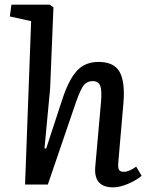

<svg xmlns="http://www.w3.org/2000/svg" viewBox="-20 -787 638 819"><path d="M584 -37.1Q563.5 -19 527.6 -3.4Q491.7 12.2 462.9 12.2Q379.4 12.2 386.2 -74.2L411.1 -354Q415 -403.3 407.2 -422.1Q399.4 -440.9 375 -440.9Q347.7 -440.9 332.3 -416.3Q316.9 -391.6 293 -318.8L184.1 0H86.9L112.8 -696.8L22 -716.8L28.8 -767.1H191.9L208 -755.9L193.8 -409.2L169.9 -154.8L176.8 -152.8L247.1 -367.2Q274.4 -449.2 309.1 -486.1Q343.8 -522.9 399.9 -522.9Q465.8 -522.9 489.7 -481.2Q513.7 -439.5 506.8 -351.1L484.9 -97.2Q482.4 -73.7 487.1 -64Q491.7 -54.2 507.8 -54.2Q531.2 -54.2 561 -76.2Z"/></svg>

Font: Literata Book Medium
Style: Italic
Weight: 500
Italic angle: -3°
Designer: Latin by Veronika Burian and Jose Scaglione. Greek by Irene Vlachou. Cyrillic by Vera Evstafieva
Foundry: TypeTogether
Version: Version 1.003;PS 001.003;hotconv 1.0.88;makeotf.lib2.5.64775